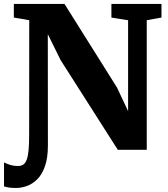

<svg xmlns="http://www.w3.org/2000/svg" viewBox="-58 -763 856 978"><path d="M23.5 194.5Q1 194.5 -12.5 192.2Q-26 190 -37.5 186.5V64.5Q-18.5 73.5 -2.8 78Q13 82.5 34 82.5Q50 82.5 61 75Q72 67.5 78.5 49.2Q85 31 87.8 -0.2Q90.5 -31.5 90.5 -79L91 -660Q78 -662.5 64.8 -664.8Q51.5 -667 38.5 -669.2Q25.5 -671.5 12.5 -673.5V-743H270.5L538 -317L594.5 -197V-660L509.5 -673.5V-743H764.5V-673.5L689.5 -660V0H542L251 -456.5L185.5 -589L186 -23Q186 41 171.2 83.2Q156.5 125.5 132.2 149.8Q108 174 79.5 184.2Q51 194.5 23.5 194.5Z"/></svg>

Font: Merriweather Light 18pt Black
Style: Regular
Weight: 900
Version: Version 2.100